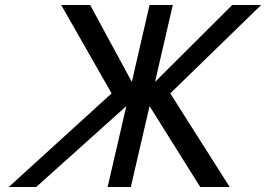

<svg xmlns="http://www.w3.org/2000/svg" viewBox="-20 -749 1066 769"><path d="M486 -324 125 0H15L427 -375L225 -729H341L508 -421L579 -729H672L601 -421L910 -729H1026L662 -375L900 0H782L579 -324L504 0H411Z"/></svg>

Font: Miedinger
Style: Italic
Weight: 400
Italic angle: -13°
Version: Version 001.000